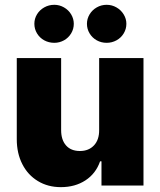

<svg xmlns="http://www.w3.org/2000/svg" viewBox="-20 -772 667 799"><path d="M392.6 -530.3H577.1V0H402.3V-100.6H396.5Q378.9 -49.8 335.7 -21.5Q292.5 6.8 233.4 6.8Q179.2 6.8 137.5 -18.6Q95.7 -43.9 72.8 -89.1Q49.8 -134.3 49.8 -192.4V-530.3H234.4V-230.5Q234.4 -189.9 254.9 -166.7Q275.4 -143.6 312.5 -143.6Q349.1 -143.6 371.1 -167Q393.1 -190.4 392.6 -231.4ZM123 -672.9Q123 -694.3 134 -712.4Q145 -730.5 164.1 -741.2Q183.1 -752 206.1 -752Q227.5 -752 246.3 -741.2Q265.1 -730.5 276.1 -712.2Q287.1 -693.8 287.1 -672.9Q287.1 -651.4 276.1 -633.1Q265.1 -614.7 246.3 -604.2Q227.5 -593.8 206.1 -593.8Q183.1 -593.8 164.1 -604.2Q145 -614.7 134 -633.1Q123 -651.4 123 -672.9ZM341.8 -672.9Q341.8 -693.8 352.8 -712.2Q363.8 -730.5 382.6 -741.2Q401.4 -752 423.8 -752Q445.8 -752 464.6 -741.2Q483.4 -730.5 494.6 -712.2Q505.9 -693.8 505.9 -672.9Q505.9 -651.4 494.9 -633.1Q483.9 -614.7 464.8 -604.2Q445.8 -593.8 423.8 -593.8Q401.4 -593.8 382.6 -604.2Q363.8 -614.7 352.8 -633.1Q341.8 -651.4 341.8 -672.9Z"/></svg>

Font: Pretendard GOV Black
Style: Regular
Weight: 900
Designer: Base glyphs from Inter by Rasmus Andersson; Hangeul glyphs from Noto Sans CJK(Source Han Sans) by Jang Soo-young and Kan
Foundry: Kil Hyung-jin
Version: Version 1.309